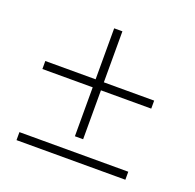

<svg xmlns="http://www.w3.org/2000/svg" viewBox="-105 -686 803 789"><g transform="rotate(20 296.5 -291.5)"><path d="M265 -104H301V-318H521V-353H301V-576H265V-353H45V-318H265ZM45 -42V-7H521V-42Z"/></g></svg>

Font: Fixel Display ExtraLight
Style: Italic
Weight: 200
Italic angle: -10°
Designer: AlfaBravo + MacPaw
Foundry: Kyrylo Tkachov, Marchela Mozhyna, Serhii Makarenko, Maria Weinstein, Zakhar Kryvoshyya
Version: Version 1.210;Glyphs 3.2 (3217)